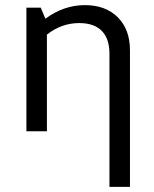

<svg xmlns="http://www.w3.org/2000/svg" viewBox="-20 -512 602 749"><path d="M83 0V-482H139L157 -439Q229 -492 311 -492Q392 -492 439.5 -444.5Q487 -397 487 -316V217H407V-302Q407 -361 377 -391.5Q347 -422 289 -422Q220 -422 163 -377V0Z"/></svg>

Font: Cantarell
Style: Regular
Weight: 400
Designer: Dave Crossland, Nikolaus Waxweiler, Florian Fecher, Jacques Le Bailly, Eben Sorkin, Alexei Vanyashin, Alexios Zavras, Em
Version: Version 0.303